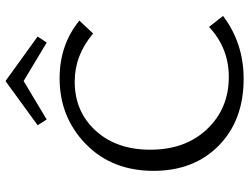

<svg xmlns="http://www.w3.org/2000/svg" viewBox="-124 -777 907 699"><g transform="rotate(-90 329.5 -427.5)"><path d="M384 -795 244 -711 223 -744 384 -861 546 -744 524 -711ZM581 -120 621 -69Q522 6 392 6Q241 6 149 -84.5Q57 -175 57 -322Q57 -474 155 -569Q253 -664 394 -664Q516 -664 604 -592L557 -542Q478 -609 382 -609Q273 -609 203.5 -533Q134 -457 134 -334Q134 -206 209 -127Q284 -48 399 -48Q504 -48 581 -120Z"/></g></svg>

Font: EauTestSC
Style: Regular
Weight: 400
Designer: Christian Thalmann (Catharsis Fonts)
Version: Version 0.001;PS 000.001;hotconv 1.0.88;makeotf.lib2.5.64775